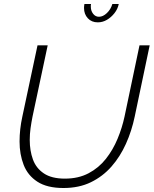

<svg xmlns="http://www.w3.org/2000/svg" viewBox="-20 -937 770 962"><path d="M298 5Q216 5 167.5 -26.5Q119 -58 98.5 -111Q78 -164 78 -228Q78 -259 81.5 -290Q85 -321 92 -353L168 -710H219L143 -353Q137 -323 133 -294Q129 -265 129 -236Q129 -182 145 -138Q161 -94 200 -68Q239 -42 305 -42Q373 -42 424 -69Q475 -96 510.5 -141Q546 -186 569 -241.5Q592 -297 604 -353L679 -710H730L655 -353Q640 -281 611 -216.5Q582 -152 538.5 -102.5Q495 -53 435.5 -24Q376 5 298 5ZM476 -853Q496 -853 515.5 -871.5Q535 -890 543 -917H575Q570 -892 553.5 -871Q537 -850 515.5 -837.5Q494 -825 470 -825Q439 -825 420 -845.5Q401 -866 401 -897Q401 -902 401.5 -907Q402 -912 403 -917H436Q435 -914 435 -910.5Q435 -907 435 -903Q435 -883 446.5 -868Q458 -853 476 -853Z"/></svg>

Font: Raleway Thin Light
Style: Italic
Weight: 300
Italic angle: -12°
Version: Version 4.026